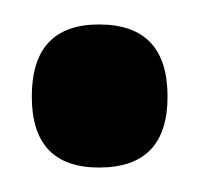

<svg xmlns="http://www.w3.org/2000/svg" viewBox="-20 -125 163 157"><path d="M61 12Q6 12 6 -46Q6 -105 61 -105Q117 -105 117 -46Q117 12 61 12Z"/></svg>

Font: Bricolage Grotesque 10pt Condensed
Style: Regular
Weight: 400
Width: 3
Designer: Mathieu Triay
Foundry: Atelier Triay
Version: Version 1.000; ttfautohint (v1.8.4.7-5d5b);gftools[0.9.29]